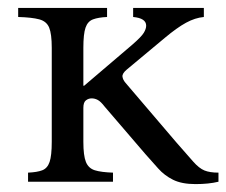

<svg xmlns="http://www.w3.org/2000/svg" viewBox="-20 -460 573 486"><path d="M51 0V-23Q74 -24 87 -29Q100 -34 105.5 -50Q111 -66 111 -101V-339Q111 -374 104.5 -390Q98 -406 79.5 -411Q61 -416 26 -417V-440H251V-417Q229 -416 215.5 -411Q202 -406 196.5 -390Q191 -374 191 -339V-243H193L315 -347Q338 -367 344 -377Q350 -387 350 -395Q350 -414 317 -417V-440H496V-417Q474 -415 451 -402.5Q428 -390 397 -364L301 -284Q289 -274 290 -266Q291 -258 298 -250L426 -100Q454 -68 469 -51Q484 -34 497.5 -28.5Q511 -23 533 -23V0Q508 6 475 6Q440 6 418 -5Q396 -16 380.5 -33.5Q365 -51 348 -70L245 -190Q235 -203 227.5 -207Q220 -211 212 -211Q204 -211 197.5 -206Q191 -201 191 -187V-101Q191 -66 197.5 -50Q204 -34 220 -29Q236 -24 266 -23V0Z"/></svg>

Font: Bona Nova
Style: Regular
Weight: 400
Designer: Mateusz Machalski
Foundry: Capitalics
Version: Version 4.001; ttfautohint (v1.8.3)